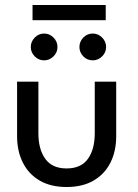

<svg xmlns="http://www.w3.org/2000/svg" viewBox="-20 -738 552 770"><path d="M134 -203.5Q134 -139 161.8 -100.8Q189.5 -62.5 247 -62.5Q305 -62.5 332.5 -100.8Q360 -139 360 -203.5V-410.5H446V-191.5Q446 -131.5 422.8 -85.5Q399.5 -39.5 355.2 -13.8Q311 12 247 12Q183.5 12 139.2 -13.8Q95 -39.5 71.8 -85.5Q48.5 -131.5 48.5 -191.5V-410.5H134ZM352 -496Q329.5 -496 314 -512Q298.5 -528 298.5 -549.5Q298.5 -571 314 -587.2Q329.5 -603.5 352 -603.5Q373.5 -603.5 389.5 -587.5Q405.5 -571.5 405.5 -549.5Q405.5 -527.5 389.5 -511.8Q373.5 -496 352 -496ZM157 -496Q135 -496 119.2 -512Q103.5 -528 103.5 -549.5Q103.5 -571 119.2 -587.2Q135 -603.5 157 -603.5Q178.5 -603.5 194.5 -587.5Q210.5 -571.5 210.5 -549.5Q210.5 -527.5 194.5 -511.8Q178.5 -496 157 -496ZM110.5 -657V-718H404V-657Z"/></svg>

Font: League Spartan Thin
Style: Regular
Weight: 400
Version: Version 2.002